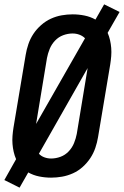

<svg xmlns="http://www.w3.org/2000/svg" viewBox="-30 -809 570 883"><path d="M60 54 -10 19 44 -77Q37 -93 33 -110.5Q29 -128 27.5 -146.5Q26 -165 27.5 -184Q29 -203 32 -222L88 -556Q92 -581 100.5 -606Q109 -631 123.5 -653Q138 -675 159 -693.5Q180 -712 204 -723Q228 -734 253.5 -738.5Q279 -743 304 -743Q332 -743 359 -737.5Q386 -732 409 -719L449 -789L520 -754L465 -658Q472 -642 476 -624.5Q480 -607 481.5 -588.5Q483 -570 481.5 -551Q480 -532 477 -513L421 -179Q417 -154 408.5 -129Q400 -104 385.5 -82Q371 -60 350.5 -41.5Q330 -23 305.5 -12Q281 -1 255.5 3.5Q230 8 205 8Q177 8 150 2.5Q123 -3 100 -16ZM136 -239 361 -633Q350 -644 335 -649.5Q320 -655 304 -655Q282 -655 260.5 -647Q239 -639 223 -622Q207 -605 198.5 -584Q190 -563 186 -542ZM205 -80Q227 -80 248.5 -88Q270 -96 286 -113Q302 -130 310.5 -151Q319 -172 323 -193L373 -496L149 -102Q159 -91 174 -85.5Q189 -80 205 -80Z"/></svg>

Font: Iosevka Semibold
Style: Italic
Weight: 600
Italic angle: -9°
Monospace: yes
Designer: Belleve Invis
Foundry: Belleve Invis
Version: Version 32.5.0; ttfautohint (v1.8.4)